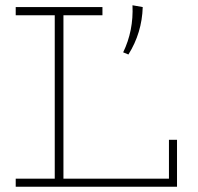

<svg xmlns="http://www.w3.org/2000/svg" viewBox="-20 -713 755 733"><path d="M470.2 -504.9 450.2 -513.2Q490.2 -595.7 485.8 -692.9L524.9 -686Q522 -587.4 470.2 -504.9ZM625 -179.2H655.8V0H40V-30.8H189V-654.8H40V-686H371.1V-654.8H222.2V-30.8H625Z"/></svg>

Font: BioRhyme ExtraLight
Style: Regular
Weight: 275
Designer: Aoife Mooney
Foundry: Aoife Mooney Type
Version: Version 1.500;PS 001.500;hotconv 1.0.88;makeotf.lib2.5.64775